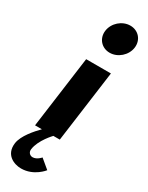

<svg xmlns="http://www.w3.org/2000/svg" viewBox="-280 -872 915 1189"><g transform="rotate(30 177.5 -277.5)"><path d="M263.2 -830C205.2 -830 151.9 -783 144 -725C136.2 -667 176.8 -620 234.8 -620C292.8 -620 346.2 -667 354 -725C361.9 -783 321.2 -830 263.2 -830ZM7.6 158C15.3 101 74.3 35 109 0H60L129.4 -513H306.4L237 0H191C191 0 122.5 70 113.1 140C109.7 165 127.8 179 144.8 179C175.8 179 199.9 149 199.9 149L264.6 203C264.6 203 209.8 275 117.8 275C65.8 275 -4.1 245 7.6 158Z"/></g></svg>

Font: Hussar Techniczny
Style: Bold 
Weight: 700
Foundry: Cannot Into Space Fonts
Version: Version 0.77